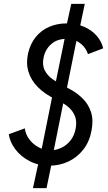

<svg xmlns="http://www.w3.org/2000/svg" viewBox="-20 -849 560 993"><path d="M235.8 7.8Q178.2 7.8 132.8 -15.9Q87.4 -39.6 59.3 -76.9Q31.2 -114.3 25.4 -154.8L108.4 -185.1Q111.8 -155.3 130.9 -129.4Q149.9 -103.5 179 -87.6Q208 -71.8 241.2 -71.8Q270.5 -71.8 298.1 -85Q325.7 -98.1 345.5 -123.8Q365.2 -149.4 371.6 -185.5Q377.9 -221.7 367.9 -247.3Q357.9 -272.9 339.1 -290.3Q320.3 -307.6 299.3 -318.8Q278.3 -330.1 262.7 -337.9Q210 -363.8 175 -399.2Q140.1 -434.6 127 -478.8Q113.8 -522.9 125.5 -574.2Q137.2 -623.5 165.3 -658Q193.4 -692.4 234.4 -710.2Q275.4 -728 324.7 -728Q375 -728 414.6 -710.7Q454.1 -693.4 479.7 -664.3Q505.4 -635.3 513.7 -599.1L434.6 -568.8Q430.2 -586.4 416 -604.7Q401.9 -623 378.7 -635.5Q355.5 -647.9 322.8 -647.9Q275.4 -647.9 244.9 -620.8Q214.4 -593.8 205.6 -552.2Q197.3 -513.2 211.2 -485.8Q225.1 -458.5 250.7 -440.2Q276.4 -421.9 303.2 -408.2Q325.2 -397.5 354.7 -380.4Q384.3 -363.3 410.6 -336.4Q437 -309.6 450.4 -270Q463.9 -230.5 453.6 -174.8Q442.9 -116.2 410.9 -75.4Q378.9 -34.7 333.3 -13.4Q287.6 7.8 235.8 7.8ZM150.4 124 180.7 -15.1 193.4 -67.9 250.5 -352.1 259.8 -382.8 316.4 -659.2 320.3 -700.2 348.6 -829.1H418.5L390.6 -696.8L379.4 -658.2L323.7 -382.8L314.5 -352.1L257.3 -67.9L249.5 -15.1L220.7 124Z"/></svg>

Font: Reddit Sans
Style: Italic
Weight: 400
Italic angle: -11.25°
Designer: Stephen Hutchings
Version: Version 1.013